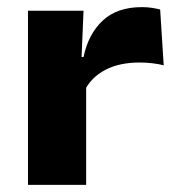

<svg xmlns="http://www.w3.org/2000/svg" viewBox="-20 -516 491 536"><path d="M216.8 -264.2 178 -356.9H213.2Q226.6 -421.2 266.9 -458.7Q307.1 -496.1 376.1 -496.1Q391.6 -496.1 404.2 -494.1Q416.8 -492.1 427.1 -489.5L437 -333.6Q423.2 -337.4 405.5 -339.4Q387.7 -341.5 370.2 -341.5Q313 -341.5 274 -320.9Q235 -300.3 216.8 -264.2ZM58.1 0V-486.1H213.2L206.3 -323L220.5 -321.2V0Z"/></svg>

Font: Anek Gurmukhi Medium SemiExpanded
Style: Regular
Weight: 500
Width: 6
Version: Version 1.003